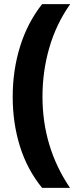

<svg xmlns="http://www.w3.org/2000/svg" viewBox="-20 -744 378 922"><path d="M41 -279Q41 -407 76.5 -521Q112 -635 182 -724H317Q250 -629 217 -515.5Q184 -402 184 -280Q184 -37 316 158H182Q111 71 76 -40.5Q41 -152 41 -279Z"/></svg>

Font: Noto Sans Gujarati SemiCondensed ExtraBold
Style: Regular
Weight: 800
Width: 4
Designer: Jelle Bosma - Monotype Design Team, Universal Thirst
Foundry: Monotype Imaging Inc.
Version: Version 2.106; ttfautohint (v1.8.4.7-5d5b)